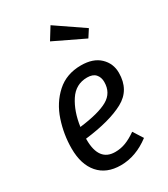

<svg xmlns="http://www.w3.org/2000/svg" viewBox="-198 -888 869 991"><g transform="rotate(-30 237.0 -392.0)"><path d="M135 -197V-191Q135 -62 232 -62Q265 -62 295 -73.5Q325 -85 359 -109L396 -51Q313 12 223 12Q138 12 91.5 -41.5Q45 -95 45 -190Q45 -273 71.5 -353Q98 -433 156 -485.5Q214 -538 301 -538Q373 -538 412.5 -500.5Q452 -463 452 -407Q452 -305 368.5 -260Q285 -215 135 -197ZM140 -264Q255 -278 309 -308.5Q363 -339 363 -404Q363 -432 347 -450Q331 -468 297 -468Q229 -468 190.5 -409Q152 -350 140 -264ZM433 -684 404 -639 225 -725 269 -796Z"/></g></svg>

Font: Fira Sans Condensed
Style: Italic
Weight: 400
Width: 3
Italic angle: -8°
Designer: bBox Type GmbH & Carrois Corporate GbR & Edenspiekermann AG
Foundry: bBox Type GmbH & Carrois Corporate GbR & Edenspiekermann AG
Version: Version 4.301